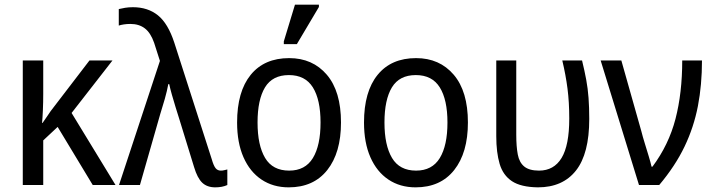

<svg xmlns="http://www.w3.org/2000/svg" viewBox="-20 -796 3072 826"><path d="M464 -536 288 -310 477 0H379L228 -250L166 -192V0H78V-536H166V-392Q166 -356 164.5 -322Q163 -288 161 -267H163Q172 -280 181 -293Q190 -306 198 -318L365 -536Z M906 10Q871 10 850 -10Q829 -30 815 -77L751 -285Q744 -307 735.5 -334.5Q727 -362 719.5 -388.5Q712 -415 708 -434H704Q699 -406 689 -370.5Q679 -335 669 -304L582 0H492L668 -534L643 -612Q628 -655 603 -674Q578 -693 541 -693Q526 -693 513 -691Q500 -689 491 -686V-757Q503 -760 518.5 -762.5Q534 -765 552 -765Q616 -765 659.5 -730Q703 -695 730 -612L891 -111Q899 -83 907.5 -72.5Q916 -62 930 -62Q938 -62 945.5 -64Q953 -66 958 -67V0Q936 10 906 10Z M1447 -269Q1447 -139 1388 -64.5Q1329 10 1222 10Q1155 10 1105 -23.5Q1055 -57 1027.5 -119.5Q1000 -182 1000 -269Q1000 -402 1058.5 -474Q1117 -546 1224 -546Q1325 -546 1386 -474.5Q1447 -403 1447 -269ZM1088 -269Q1088 -171 1120.5 -116.5Q1153 -62 1224 -62Q1293 -62 1326 -116Q1359 -170 1359 -269Q1359 -367 1326 -420Q1293 -473 1223 -473Q1152 -473 1120 -420Q1088 -367 1088 -269ZM1201 -606V-618L1249 -776H1352V-766L1257 -606Z M1993 -269Q1993 -139 1934 -64.5Q1875 10 1768 10Q1701 10 1651 -23.5Q1601 -57 1573.5 -119.5Q1546 -182 1546 -269Q1546 -402 1604.5 -474Q1663 -546 1770 -546Q1871 -546 1932 -474.5Q1993 -403 1993 -269ZM1634 -269Q1634 -171 1666.5 -116.5Q1699 -62 1770 -62Q1839 -62 1872 -116Q1905 -170 1905 -269Q1905 -367 1872 -420Q1839 -473 1769 -473Q1698 -473 1666 -420Q1634 -367 1634 -269Z M2294 10Q2221 9 2182.5 -16.5Q2144 -42 2129.5 -91Q2115 -140 2115 -210V-536H2201V-216Q2201 -166 2207.5 -131.5Q2214 -97 2235.5 -79.5Q2257 -62 2299 -62Q2363 -62 2396 -116.5Q2429 -171 2429 -286Q2429 -356 2421.5 -414.5Q2414 -473 2399 -536H2484Q2495 -491 2502 -453Q2509 -415 2512 -374.5Q2515 -334 2515 -284Q2515 -135 2458 -62.5Q2401 10 2294 10Z M2729 0 2564 -536H2653L2739 -232Q2745 -208 2754 -179Q2763 -150 2771 -123.5Q2779 -97 2783 -79H2787Q2857 -173 2886 -284.5Q2915 -396 2915 -536H3000Q3000 -431 2982.5 -340Q2965 -249 2925 -165.5Q2885 -82 2816 0Z"/></svg>

Font: Noto Sans SemiCondensed
Style: Regular
Weight: 400
Width: 4
Designer: Monotype Design Team
Foundry: Monotype Imaging Inc.
Version: Version 2.013; ttfautohint (v1.8.4.7-5d5b)